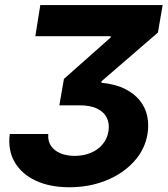

<svg xmlns="http://www.w3.org/2000/svg" viewBox="-20 -748 678 777"><path d="M19.5 -205.6H175.3Q172.9 -178.2 186 -158.2Q199.2 -138.2 224.4 -127.7Q249.5 -117.2 282.7 -117.2Q317.9 -117.2 346.9 -129.2Q376 -141.1 395 -163.8Q414.1 -186.5 418.9 -216.8Q423.8 -247.6 412.4 -271.2Q400.9 -294.9 372.6 -308.6Q344.2 -322.3 298.8 -321.8H220.2L238.8 -428.7L428.2 -596.7V-601.6H123L143.1 -727.5H638.2L619.1 -616.2L390.6 -418.9V-413.1Q446.8 -407.7 485.4 -388.4Q523.9 -369.1 546.4 -340.6Q568.8 -312 575.9 -277.6Q583 -243.2 577.1 -207Q566.9 -143.1 522 -94Q477.1 -44.9 409.2 -17.6Q341.3 9.8 260.7 9.8Q181.6 9.8 124.3 -17.1Q66.9 -43.9 39.1 -92.5Q11.2 -141.1 19.5 -205.6Z"/></svg>

Font: Inter Tight
Style: Bold Italic
Weight: 700
Italic angle: -9.39999°
Designer: Rasmus Andersson
Foundry: rsms
Version: Version 3.004